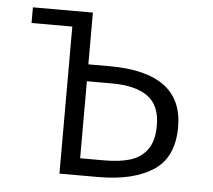

<svg xmlns="http://www.w3.org/2000/svg" viewBox="-44 -585 703 633"><g transform="rotate(5 307.5 -269.0)"><path d="M238.5 -538.5V-367.2H308.7Q551.3 -367.2 551.3 -187.2Q551.3 -86.2 484.9 -43.1Q418.5 0 303.6 0H174.9V-486.7H40V-538.5ZM238.5 -311.3V-56.4H319.5Q369.2 -56.4 404.4 -67.2Q439.5 -77.9 460.3 -106.4Q481 -134.9 481 -186.2Q481 -252.8 440 -282.1Q399 -311.3 321.5 -311.3Z"/></g></svg>

Font: Fira Code Fixed Light
Style: Regular
Weight: 300
Monospace: yes
Designer: Carrois Corporate, Edenspiekermann AG, Nikita Prokopov
Foundry: Carrois Corporate, Edenspiekermann AG, Nikita Prokopov
Version: Version 5.002